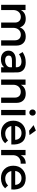

<svg xmlns="http://www.w3.org/2000/svg" viewBox="1672 -2469 802 4186"><g transform="rotate(90 2073.0 -376.0)"><path d="M779 -536Q870 -536 922 -481Q974 -426 974 -331V0H859V-299Q859 -360 825.5 -394.5Q792 -429 733 -429Q666 -427 626.5 -380.5Q587 -334 587 -263V0H472V-299Q472 -360 438.5 -394.5Q405 -429 347 -429Q279 -427 239 -380.5Q199 -334 199 -263V0H85V-532H199V-429Q252 -536 392 -536Q463 -536 510.5 -502.5Q558 -469 577 -408Q626 -536 779 -536Z M1560 0H1447V-65Q1390 5 1271 5Q1186 5 1135 -41.5Q1084 -88 1084 -160Q1084 -233 1137 -276Q1190 -319 1285 -320H1446V-336Q1446 -387 1413.5 -415Q1381 -443 1319 -443Q1241 -443 1162 -389L1115 -469Q1176 -505 1224.5 -520.5Q1273 -536 1344 -536Q1446 -536 1502 -486.5Q1558 -437 1559 -349ZM1295 -86Q1356 -86 1398.5 -114.5Q1441 -143 1446 -187V-236H1302Q1245 -236 1218.5 -219.5Q1192 -203 1192 -165Q1192 -129 1219.5 -107.5Q1247 -86 1295 -86Z M2025 -536Q2118 -536 2170.5 -481.5Q2223 -427 2223 -331V0H2108V-299Q2108 -359 2074 -393.5Q2040 -428 1980 -428Q1916 -427 1875.5 -387Q1835 -347 1829 -283V0H1714V-532H1829V-430Q1883 -536 2025 -536Z M2501 -684Q2501 -654 2482 -634Q2463 -614 2434 -614Q2405 -614 2386 -634Q2367 -654 2367 -684Q2367 -715 2386 -734.5Q2405 -754 2434 -754Q2463 -754 2482 -734.5Q2501 -715 2501 -684ZM2377 -532H2491V0H2377Z M2925 -619 2830 -609 2708 -707 2826 -757ZM2880 -536Q3017 -536 3078.5 -453.5Q3140 -371 3129 -222H2727Q2741 -160 2785 -124.5Q2829 -89 2892 -89Q2982 -89 3042 -151L3103 -86Q3021 4 2883 4Q2760 4 2685.5 -70.5Q2611 -145 2611 -265Q2611 -385 2686 -460Q2761 -535 2880 -536ZM2725 -306H3029Q3026 -370 2986 -407Q2946 -444 2881 -444Q2818 -444 2776 -407Q2734 -370 2725 -306Z M3364 -426Q3419 -536 3548 -536V-426Q3469 -430 3420 -389Q3371 -348 3364 -278V0H3249V-532H3364Z M3862 -536Q3999 -536 4060.5 -453.5Q4122 -371 4111 -222H3709Q3723 -160 3767 -124.5Q3811 -89 3874 -89Q3964 -89 4024 -151L4085 -86Q4003 4 3865 4Q3742 4 3667.5 -70.5Q3593 -145 3593 -265Q3593 -385 3668 -460Q3743 -535 3862 -536ZM3707 -306H4011Q4008 -370 3968 -407Q3928 -444 3863 -444Q3800 -444 3758 -407Q3716 -370 3707 -306Z"/></g></svg>

Font: Montserrat-Arabic
Style: Regular
Weight: 400
Designer: Mohamed Gaber
Foundry: Kief Type Foundry
Version: Version 5.008;PS 005.008;hotconv 1.0.88;makeotf.lib2.5.64775